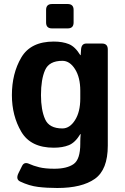

<svg xmlns="http://www.w3.org/2000/svg" viewBox="-20 -729 622 954"><path d="M238.3 -587.9Q209 -587.9 209 -617.2V-679.7Q209 -709 238.3 -709H316.4Q345.7 -709 345.7 -679.7V-617.2Q345.7 -587.9 316.4 -587.9ZM39.1 -256.3Q39.1 -363.8 85.7 -443.1Q132.3 -522.5 247.1 -522.5Q291 -522.5 322.3 -509.8Q353.5 -497.1 378.9 -455.1H380.9L382.8 -483.4Q384.8 -512.7 409.2 -512.7H486.3Q515.6 -512.7 515.6 -483.4V-5.4Q515.6 114.3 451.2 159.7Q386.7 205.1 264.6 205.1Q212.9 205.1 168.9 199.7Q125 194.3 80.1 172.9Q56.6 161.6 72.3 130.4L89.8 95.2Q100.6 73.7 125.5 85.4Q145.5 94.7 175 102.1Q204.6 109.4 250 109.4Q312.5 109.4 345.7 86.2Q378.9 63 378.9 -15.1V-23.4Q378.9 -43 380.9 -62.5H378.9Q353.5 -20.5 322.3 -7.8Q291 4.9 247.1 4.9Q132.3 4.9 85.7 -74.5Q39.1 -153.8 39.1 -256.3ZM183.6 -256.3Q183.6 -183.1 203.9 -137Q224.1 -90.8 290 -90.8Q326.7 -90.8 352.8 -132.1Q378.9 -173.3 378.9 -239.3V-278.3Q378.9 -344.2 352.8 -385.5Q326.7 -426.8 290 -426.8Q224.1 -426.8 203.9 -380.6Q183.6 -334.5 183.6 -256.3Z"/></svg>

Font: Istok Web
Style: Bold
Weight: 700
Designer: Andrey V. Panov
Foundry: Andrey V. Panov
Version: Version 1.0.2g